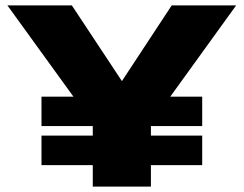

<svg xmlns="http://www.w3.org/2000/svg" viewBox="-20 -695 908 715"><path d="M134.5 -225.5V-335H253.5L7.5 -675H247.5L434 -393L619.5 -675H859.5L614 -335H733V-225.5H542V-190H733V-80H542V0H325.5V-80H134.5V-190H325.5V-225.5Z"/></svg>

Font: Anybody ExtraExpanded ExtraBold
Style: Regular
Weight: 800
Width: 8
Designer: Tyler Finck
Foundry: Etcetera Type Company
Version: Version 1.010; ttfautohint (v1.8.3) -l 8 -r 50 -G 200 -x 14 